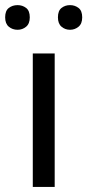

<svg xmlns="http://www.w3.org/2000/svg" viewBox="-27 -733 342 753"><path d="M187.5 -523.4V0H101.6V-523.4ZM-6.8 -665Q-6.8 -690.9 7.6 -701.9Q22 -712.9 42 -712.9Q61 -712.9 75.4 -701.9Q89.8 -690.9 89.8 -665Q89.8 -640.1 75.4 -628.2Q61 -616.2 42 -616.2Q22 -616.2 7.6 -628.2Q-6.8 -640.1 -6.8 -665ZM200.2 -665Q200.2 -690.9 214.4 -701.9Q228.5 -712.9 247.6 -712.9Q266.6 -712.9 281 -701.9Q295.4 -690.9 295.4 -665Q295.4 -640.1 281 -628.2Q266.6 -616.2 247.6 -616.2Q228.5 -616.2 214.4 -628.2Q200.2 -640.1 200.2 -665Z"/></svg>

Font: Lunasima
Style: Regular
Weight: 400
Designer: The DocRepair Project, Monotype Design Team
Foundry: Google
Version: Version 2.009